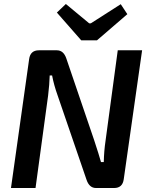

<svg xmlns="http://www.w3.org/2000/svg" viewBox="-20 -942 752 962"><path d="M618 -871 466 -740H387L265 -879L310 -922L427 -825H435L585 -921ZM692 -690 600 -44Q594 0 552 0H461Q428 0 414 -40L269 -463Q250 -516 241 -564H229Q228 -520 221 -463L158 0H35L126 -646Q132 -690 175 -690H265Q298 -690 312 -650L452 -239Q477 -163 486 -130H500Q501 -184 509 -238L570 -690Z"/></svg>

Font: Exo 2.0 Semi Bold
Style: Italic
Weight: 600
Italic angle: -8°
Designer: Natanael Gama
Version: Version 1.001;PS 001.001;hotconv 1.0.70;makeotf.lib2.5.58329